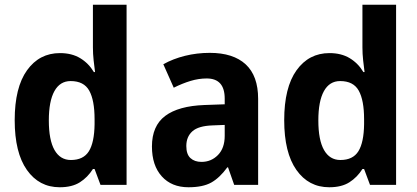

<svg xmlns="http://www.w3.org/2000/svg" viewBox="-20 -780 1761 810"><path d="M232 10Q145 10 93.5 -63Q42 -136 42 -273Q42 -411 94 -483.5Q146 -556 233 -556Q283 -556 318.5 -534.5Q354 -513 376 -476H381Q378 -498 375 -525.5Q372 -553 372 -580V-760H514V0H404L379 -67H372Q350 -32 317 -11Q284 10 232 10ZM279 -105Q332 -105 355 -142Q378 -179 379 -256V-277Q379 -357 356.5 -397.5Q334 -438 278 -438Q233 -438 209.5 -395.5Q186 -353 186 -272Q186 -189 210 -147Q234 -105 279 -105Z M865 -557Q964 -557 1016.5 -508.5Q1069 -460 1069 -363V0H968L942 -74H939Q907 -30 871.5 -10Q836 10 775 10Q704 10 662.5 -36Q621 -82 621 -162Q621 -249 677 -291Q733 -333 843 -337L928 -340V-364Q928 -449 852 -449Q818 -449 783.5 -438.5Q749 -428 713 -410L669 -509Q710 -532 760.5 -544.5Q811 -557 865 -557ZM877 -251Q817 -249 791.5 -226Q766 -203 766 -164Q766 -129 783.5 -113Q801 -97 830 -97Q871 -97 899.5 -126Q928 -155 928 -207V-253Z M1369 10Q1282 10 1230.5 -63Q1179 -136 1179 -273Q1179 -411 1231 -483.5Q1283 -556 1370 -556Q1420 -556 1455.5 -534.5Q1491 -513 1513 -476H1518Q1515 -498 1512 -525.5Q1509 -553 1509 -580V-760H1651V0H1541L1516 -67H1509Q1487 -32 1454 -11Q1421 10 1369 10ZM1416 -105Q1469 -105 1492 -142Q1515 -179 1516 -256V-277Q1516 -357 1493.5 -397.5Q1471 -438 1415 -438Q1370 -438 1346.5 -395.5Q1323 -353 1323 -272Q1323 -189 1347 -147Q1371 -105 1416 -105Z"/></svg>

Font: Noto Sans SemiCondensed
Style: Bold
Weight: 700
Width: 4
Designer: Monotype Design Team
Foundry: Monotype Imaging Inc.
Version: Version 2.013; ttfautohint (v1.8.4.7-5d5b)